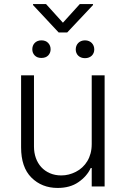

<svg xmlns="http://www.w3.org/2000/svg" viewBox="-20 -915 617 942"><path d="M83.5 -545.5H146.7V-196Q146.7 -165.8 155.9 -139.9Q165.1 -114 182.5 -95Q199.9 -76 224.8 -65.2Q249.6 -54.3 280.9 -54.3Q317.5 -54.3 352.3 -72.1Q369.3 -80.6 383.5 -93.8Q397.7 -106.9 408.2 -124.1Q418.7 -141.3 424.4 -162.5Q430 -183.6 430 -208.5V-545.5H493.3V0H430V-90.6H425.1Q406.6 -50.1 364.3 -21Q323.5 7.1 262.8 7.1Q185 7.1 133.9 -44Q83.5 -94.5 83.5 -192.1ZM206 -894.9 288.7 -803.6 371.4 -894.9H436.4V-890.3L309.7 -755.7H267.8L142 -890.3V-894.9ZM397 -717Q407.7 -717 416.2 -713.4Q424.7 -709.9 430.6 -703.7Q436.4 -697.4 439.5 -689.5Q442.5 -681.5 442.5 -672.2Q442.5 -663.7 439.5 -655.9Q436.4 -648.1 430.6 -642.2Q424.7 -636.4 416.2 -633Q407.7 -629.6 397 -629.6Q386.4 -629.6 377.8 -633Q369.3 -636.4 363.5 -642.2Q357.6 -648.1 354.6 -655.9Q351.6 -663.7 351.6 -672.2Q351.6 -681.5 354.6 -689.5Q357.6 -697.4 363.5 -703.7Q369.3 -709.9 377.8 -713.4Q386.4 -717 397 -717ZM182.9 -717Q204.5 -717 216.4 -704.2Q228.3 -691.4 228.3 -673.3Q228.3 -655.2 216.4 -642.9Q204.5 -630.7 182.9 -630.7Q162.3 -630.7 150.4 -642.9Q138.5 -655.2 138.5 -673.3Q138.5 -681.8 141.3 -689.8Q144.2 -697.8 149.9 -703.8Q155.5 -709.9 163.9 -713.4Q172.2 -717 182.9 -717Z"/></svg>

Font: Inter P Light
Style: Regular
Weight: 300
Designer: Rasmus Andersson
Foundry: rsms
Version: Version 3.018;git-588b23468